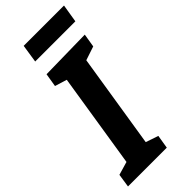

<svg xmlns="http://www.w3.org/2000/svg" viewBox="-280 -932 980 980"><g transform="rotate(-45 210.0 -442.0)"><path d="M379 -631 304 -606 223 -96 291 -73 279 0H-1L10 -73L82 -94L163 -606L98 -626L110 -699L391 -704ZM421 -884 405 -786H115L130 -884Z"/></g></svg>

Font: Bitter
Style: Bold Italic
Weight: 700
Italic angle: -9°
Designer: Sol Matas, and Bitter project Authors
Foundry: Sol Matas
Version: Version 2.001